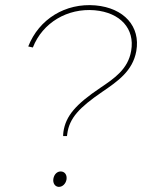

<svg xmlns="http://www.w3.org/2000/svg" viewBox="-20 -723 554 748"><path d="M226 -193H241L242 -201C250 -263 289 -304 378 -365C438 -406 497 -446 511 -524C528 -620 463 -692 352 -702C235 -712 132 -649 90 -542L108 -538C146 -635 243 -692 349 -683C449 -674 506 -611 491 -525C479 -454 426 -418 371 -381C276 -317 236 -272 227 -209C226 -202 226 -196 226 -193ZM208 5C223 6 236 -7 239 -23C242 -41 233 -54 218 -55C203 -56 191 -44 188 -27C185 -10 194 4 208 5Z"/></svg>

Font: Fixel Text 20240404 Thin
Style: Italic
Weight: 100
Width: 4
Italic angle: -10°
Designer: AlfaBravo + MacPaw
Foundry: Kyrylo Tkachov, Marchela Mozhyna, Serhii Makarenko, Maria Weinstein, Zakhar Kryvoshyya
Version: Version 1.211;Glyphs 3.2 (3225)